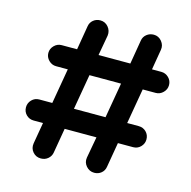

<svg xmlns="http://www.w3.org/2000/svg" viewBox="-104 -808 909 916"><g transform="rotate(15 350.0 -350.0)"><path d="M125 -56 143 -161H97Q75 -161 60 -176Q45 -191 45 -213Q45 -234 60 -249.5Q75 -265 97 -265H161L191 -439H133Q112 -439 96.5 -454.5Q81 -470 81 -491Q81 -512 96.5 -527.5Q112 -543 133 -543H209L229 -662Q232 -681 246.5 -693Q261 -705 281 -705Q305 -705 320.5 -686.5Q336 -668 333 -644L315 -543H472L492 -662Q495 -681 510 -693Q525 -705 545 -705Q569 -705 584.5 -686Q600 -667 596 -644L579 -543H625Q646 -543 661.5 -528Q677 -513 677 -491Q677 -470 661.5 -454.5Q646 -439 625 -439H561L531 -265H588Q610 -265 625 -250Q640 -235 640 -213Q640 -192 625 -176.5Q610 -161 588 -161H513L492 -38Q489 -19 474.5 -7Q460 5 440 5Q416 5 400 -13.5Q384 -32 388 -56L407 -161H250L229 -38Q226 -20 211.5 -7.5Q197 5 176 5Q152 5 136.5 -13Q121 -31 125 -56ZM268 -265H424L454 -439H298Z"/></g></svg>

Font: Quicksand
Style: Bold Italic
Weight: 700
Italic angle: -12°
Designer: Andrew Paglinawan
Foundry: Andrew Paglinawan
Version: 1.002